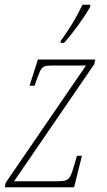

<svg xmlns="http://www.w3.org/2000/svg" viewBox="-24 -786 448 806"><path d="M0 -19 337 -511H201Q175 -511 165 -508Q155 -505 148.5 -495Q142 -485 132 -457L121 -426H100L135 -536H376L372 -517L35 -25H213Q240 -25 252 -29Q264 -33 271 -46Q278 -59 288 -94L299 -132H320L287 0H-4ZM231 -614Q288 -693 322 -766H355V-758Q336 -724 304.5 -680.5Q273 -637 245 -606H230Z"/></svg>

Font: Noto Serif NarrowThin
Style: Italic
Weight: 250
Width: 4
Italic angle: -12°
Designer: Monotype Design Team
Foundry: Monotype Imaging Inc.
Version: Version 1.001